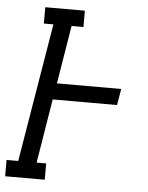

<svg xmlns="http://www.w3.org/2000/svg" viewBox="-79 -778 631 821"><g transform="rotate(5 237.0 -367.5)"><path d="M-26 0V-70H24L123 -665H82V-735H252V-665H201L160 -415H436L424 -345H148L103 -70H144V0Z"/></g></svg>

Font: Iosevka Curly Slab Oblique
Style: Regular
Weight: 400
Italic angle: -9°
Monospace: yes
Designer: Belleve Invis
Foundry: Belleve Invis
Version: Version 11.1.0; ttfautohint (v1.8.3)